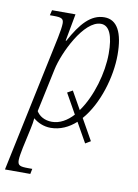

<svg xmlns="http://www.w3.org/2000/svg" viewBox="-111 -604 649 903"><g transform="rotate(10 213.5 -153.0)"><path d="M327 54 352 39 295 -62C366 -143 405 -278 405 -382C405 -489 375 -546 314 -546C249 -546 203 -493 156 -406H153L177 -536H65L59 -511H77C115 -511 125 -506 125 -483C125 -470 121 -442 115 -414L-23 240H98L103 215H84C44 215 33 211 33 185C33 172 38 145 42 125L63 29C67 11 70 -7 71 -21C91 -4 120 10 154 10C199 10 240 -9 274 -40ZM155 -19C120 -19 94 -35 81 -57L125 -264C142 -345 222 -513 303 -513C344 -513 363 -465 363 -381C363 -289 330 -172 275 -96L227 -181L202 -167L256 -71C227 -39 192 -19 155 -19Z"/></g></svg>

Font: Noto Serif Condensed ExtraLight
Style: Italic
Weight: 200
Width: 3
Italic angle: -12°
Designer: Monotype Design Team
Foundry: Monotype Imaging Inc.
Version: Version 2.013